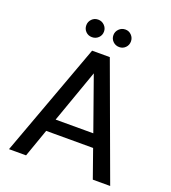

<svg xmlns="http://www.w3.org/2000/svg" viewBox="-156 -996 990 1111"><g transform="rotate(20 339.0 -440.5)"><path d="M28 0 285 -700H394L651 0H544L483 -173H194L133 0ZM339 -580 223 -253H455ZM257 -773Q234 -773 218.5 -788.5Q203 -804 203 -827Q203 -849 218.5 -865Q234 -881 257 -881Q280 -881 296 -865Q312 -849 312 -827Q312 -804 296 -788.5Q280 -773 257 -773ZM425 -773Q402 -773 386 -788.5Q370 -804 370 -827Q370 -849 386 -865Q402 -881 425 -881Q447 -881 462.5 -865Q478 -849 478 -827Q478 -804 462.5 -788.5Q447 -773 425 -773Z"/></g></svg>

Font: DM Sans Medium
Style: Regular
Weight: 500
Designer: Colophon Foundry, Jonny Pinhorn
Foundry: Colophon Foundry
Version: Version 4.004; ttfautohint (v1.8.4.7-5d5b)